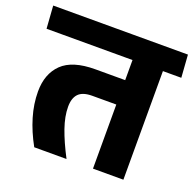

<svg xmlns="http://www.w3.org/2000/svg" viewBox="-139 -761 896 881"><g transform="rotate(20 309.0 -320.5)"><path d="M551.4 -568H402.9V0H551.4ZM372.1 -530.3H641.2L633.4 -640.8H364.3ZM-16.8 -530.3H592.7L585 -640.8H-24.5ZM116.1 0H273.7Q237.2 -69.7 217.8 -125.6Q198.4 -181.4 198.4 -228.2Q198.4 -270.6 219 -291.8Q239.6 -313 285.7 -313H461.8V-432.1H257.6Q146.3 -432.1 95.5 -382.6Q44.7 -333.1 44.7 -246.8Q44.7 -186.1 63.1 -124.4Q81.4 -62.7 116.1 0Z"/></g></svg>

Font: Anek Devanagari Medium
Style: Regular
Weight: 500
Designer: Kailash Malviya (Devanagari) & Yesha Goshar (Latin)
Foundry: Ek Type
Version: Version 1.003